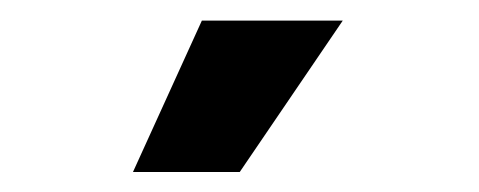

<svg xmlns="http://www.w3.org/2000/svg" viewBox="-20 -783 472 189"><path d="M110.9 -613.7 178.7 -762.7H317.4L216 -613.7Z"/></svg>

Font: Inter Tight
Style: Regular
Weight: 400
Designer: Rasmus Andersson
Foundry: rsms
Version: Version 3.002